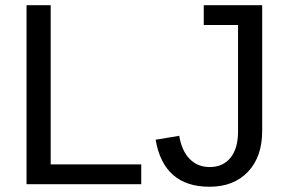

<svg xmlns="http://www.w3.org/2000/svg" viewBox="-20 -708 1102 738"><path d="M522.9 0H82V-688H174.8V-76.2H522.9ZM785.2 9.8Q609.4 9.8 578.1 -170.9L668.9 -186Q678.2 -128.9 708.7 -97.4Q739.3 -65.9 786.1 -65.9Q836.9 -65.9 866 -101.6Q895 -137.2 895 -203.1V-611.8H763.2V-688H987.8V-205.1Q987.8 -105.5 933.3 -47.9Q878.9 9.8 785.2 9.8Z"/></svg>

Font: Libra Sans Modern
Style: Regular
Weight: 400
Foundry: Stefan Peev, Context Ltd
Version: Version 1.000